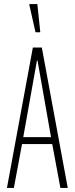

<svg xmlns="http://www.w3.org/2000/svg" viewBox="-20 -921 367 941"><path d="M14 0 141 -688H185L312 0H276L236 -215H88L48 0ZM94 -249H230L164 -624H161ZM154 -763 124 -896V-901H163L177 -768V-763Z"/></svg>

Font: Saira UltraCondensed Thin
Style: Regular
Weight: 250
Width: 1
Designer: Hector Gatti with collaboration of the Omnibus-Type team
Foundry: Omnibus-Type
Version: Version 1.101